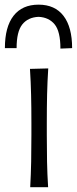

<svg xmlns="http://www.w3.org/2000/svg" viewBox="-38 -784 322 804"><path d="M88.5 0Q91.5 -55.5 92.5 -107Q93.5 -158.5 93.5 -219.5V-269.5Q93.5 -334 92.2 -387Q91 -440 87.5 -495.5L164 -497.5Q160.5 -442 159.2 -388.5Q158 -335 158 -269.5V-219.5Q158 -158.5 159 -107Q160 -55.5 163.5 0ZM215 -580.5Q215 -652.5 190.8 -682Q166.5 -711.5 123.5 -713.5Q79 -711.5 55.2 -681.5Q31.5 -651.5 31.5 -582.5H-17.5Q-17.5 -671.5 18.8 -718Q55 -764.5 123.5 -764.5Q192 -764.5 228 -717.5Q264 -670.5 264 -582.5Z"/></svg>

Font: Commissioner Flair Light
Style: Regular
Weight: 300
Designer: Kostas Bartsokas
Foundry: Kostas Bartsokas
Version: Version 1.000; ttfautohint (v1.8.3)